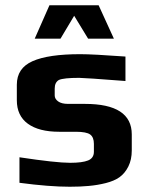

<svg xmlns="http://www.w3.org/2000/svg" viewBox="-20 -700 565 730"><path d="M168 -680H355L413 -553H315L262 -640L210 -553H112ZM54 -5V-102Q193 -81 247 -81Q293 -81 315 -90Q337 -99 337 -123V-153Q337 -178 323 -188.5Q309 -199 268 -199H205Q128 -199 86 -229.5Q44 -260 44 -319V-378Q44 -441 104 -467.5Q164 -494 285 -494Q333 -494 457 -485V-392Q301 -404 281 -404Q222 -404 204 -396Q188 -387 188 -363V-337Q188 -324 201 -314.5Q214 -305 239 -305H303Q481 -305 481 -189V-128Q481 -93 468 -67Q455 -41 434 -26Q414 -12 382.5 -4Q351 4 317 7Q286 10 245 10Q167 10 54 -5Z"/></svg>

Font: Play
Style: Bold
Weight: 700
Designer: Jonas Hecksher (Cyrillic expansion: Cyreal)
Foundry: Jonas Hecksher, Playtype, e-types AS
Version: Version 2.101; ttfautohint (v1.5.65-e2d9)